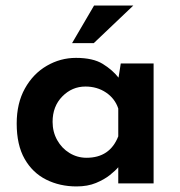

<svg xmlns="http://www.w3.org/2000/svg" viewBox="-20 -659 646 690"><path d="M255 11Q195 11 146 -13.5Q97 -38 68.5 -88Q40 -138 40 -215Q40 -288 69.5 -341Q99 -394 148 -422.5Q197 -451 253 -451Q314 -451 349 -429.5Q384 -408 406 -380L414 -431H532V0H405V-58Q395 -46 375 -30Q355 -14 325 -1.5Q295 11 255 11ZM291 -92Q375 -92 405 -169V-269Q393 -305 361 -326.5Q329 -348 287 -348Q239 -348 204 -312.5Q169 -277 169 -221Q169 -185 185.5 -155.5Q202 -126 230 -109Q258 -92 291 -92ZM459 -639 317 -504H239L318 -639Z"/></svg>

Font: Reem Kufi SemiBold
Style: Regular
Weight: 600
Designer: Khaled Hosny
Version: Version 1.001